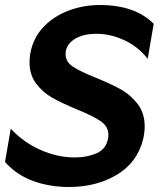

<svg xmlns="http://www.w3.org/2000/svg" viewBox="-27 -735 644 767"><path d="M272 -106Q203 -106 135 -136Q67 -166 16 -221L-7 -88Q38 -37 104 -12.5Q170 12 249 12Q358 12 440 -37Q522 -86 545 -180Q551 -207 551 -230Q551 -283 523 -319.5Q495 -356 456.5 -377.5Q418 -399 357 -424Q294 -449 264.5 -468.5Q235 -488 235 -519Q235 -555 269 -577.5Q303 -600 359 -600Q415 -600 470.5 -574Q526 -548 563 -500L587 -640Q512 -715 372 -715Q306 -715 246.5 -692.5Q187 -670 146 -626.5Q105 -583 94 -521Q91 -502 91 -486Q91 -436 117.5 -401Q144 -366 181 -345Q218 -324 278 -299Q344 -272 375 -251Q406 -230 406 -196Q406 -188 405 -184Q398 -140 359.5 -123Q321 -106 272 -106Z"/></svg>

Font: Geom SemiBold
Style: Bold Italic
Weight: 600
Italic angle: -10°
Version: Version 1.102